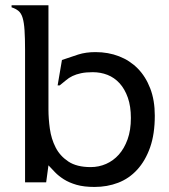

<svg xmlns="http://www.w3.org/2000/svg" viewBox="-20 -700 650 737"><path d="M76.2 0V-508.8Q76.2 -553.7 74.2 -583.5Q72.3 -613.3 66.9 -631.3Q61.5 -649.4 50.8 -658.2Q40 -667 24.4 -671.9V-679.7H166V-279.3Q166 -244.1 171.4 -205.6Q176.8 -167 193.4 -134.3Q210 -101.6 242.2 -80.1Q274.4 -58.6 328.1 -58.6Q359.4 -58.6 387.2 -70.8Q415 -83 436 -106.4Q457 -129.9 469.7 -165Q482.4 -200.2 482.4 -247.1Q482.4 -292 470.7 -325.2Q459 -358.4 439 -380.4Q418.9 -402.3 392.6 -412.6Q366.2 -422.9 335.9 -422.9Q309.6 -422.9 291 -418.9Q272.5 -415 258.3 -408.2Q244.1 -401.4 232.9 -391.6Q221.7 -381.8 209 -372.1H201.2L217.8 -469.7Q251 -481.4 280.3 -490.7Q309.6 -500 346.7 -500Q395.5 -500 437 -483.9Q478.5 -467.8 508.8 -437Q539.1 -406.2 556.6 -360.8Q574.2 -315.4 574.2 -255.9Q574.2 -185.5 556.2 -134.3Q538.1 -83 506.8 -48.8Q475.6 -14.6 433.6 1.5Q391.6 17.6 342.8 17.6Q301.8 17.6 273.4 9.3Q245.1 1 225.1 -11.7Q205.1 -24.4 191.4 -38.6Q177.7 -52.7 166 -65.4L157.2 0Z"/></svg>

Font: Padauk Grand Pro
Style: Regular
Weight: 400
Designer: Debbi Hosken
Foundry: SIL
Version: Version 2.8.2